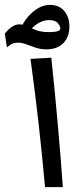

<svg xmlns="http://www.w3.org/2000/svg" viewBox="-91 -768 341 788"><path d="M93.8 0Q83 -120.6 68.4 -252.2Q53.7 -383.8 34.2 -526.4L119.6 -531.2Q134.8 -386.7 146.5 -254.2Q158.2 -121.6 167 0ZM99.6 -565.4Q75.7 -565.4 55.4 -572.3Q35.2 -579.1 17.3 -585.9Q-0.5 -592.8 -17.1 -592.8Q-35.2 -592.8 -45.9 -585.7Q-56.6 -578.6 -62.5 -573.7L-71.3 -630.4Q-65.9 -637.2 -57.1 -646Q-48.3 -654.8 -36.6 -661.4Q-24.9 -668 -11.2 -668Q4.4 -668 21 -659.9Q37.6 -651.9 58.6 -644Q79.6 -636.2 108.4 -636.2Q156.7 -636.2 156.7 -650.4Q156.7 -660.6 146.5 -673.1Q136.2 -685.5 110.4 -685.5Q83 -685.5 57.4 -667.2Q31.7 -648.9 13.7 -612.3L-15.6 -625.5Q-6.3 -658.7 13.9 -686.5Q34.2 -714.4 60.3 -731.2Q86.4 -748 113.3 -748Q152.3 -748 173.1 -722.4Q193.8 -696.8 193.8 -659.7Q193.8 -615.7 168.5 -590.6Q143.1 -565.4 99.6 -565.4Z"/></svg>

Font: Markazi Text
Style: Regular
Weight: 400
Designer: Borna Izadpanah (Arabic designer), Fiona Ross (Arabic design director) and Florian Runge (Latin designer)
Foundry: Borna Izadpanah and Florian Runge
Version: Version 1.000